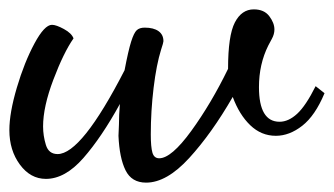

<svg xmlns="http://www.w3.org/2000/svg" viewBox="-21 -352 713 410"><path d="M232 -62 233 -86Q233 -106 235 -130Q196 -59 157 -14.5Q118 30 77 30Q44 30 21.5 -0.5Q-1 -31 -1 -74Q-1 -111 15 -165Q31 -219 52.5 -259Q74 -299 90 -299Q99 -299 115.5 -290Q132 -281 136 -270Q115 -240 93 -182Q71 -124 71 -82Q71 -62 77 -42.5Q83 -23 102 -23Q153 -23 245 -202Q253 -244 259 -263Q265 -282 271 -287.5Q277 -293 288 -293Q307 -293 317.5 -285.5Q328 -278 328 -264Q328 -261 323 -246Q313 -214 307 -164.5Q301 -115 301 -65Q301 -38 304.5 -26Q308 -14 319 -14Q345 -14 387.5 -72.5Q430 -131 466 -205Q466 -276 480.5 -304Q495 -332 521 -332Q543 -332 554 -317.5Q565 -303 565 -289Q565 -279 559.5 -269Q554 -259 552 -255Q532 -215 532 -166Q532 -92 576 -92Q595 -92 613.5 -109Q632 -126 653 -168L672 -153Q652 -105 624.5 -83.5Q597 -62 568 -62Q537 -62 513.5 -84.5Q490 -107 476 -145Q431 -67 383 -14.5Q335 38 291 38Q260 38 247 11.5Q234 -15 232 -62Z"/></svg>

Font: Dancing Script
Style: Bold
Weight: 700
Designer: Pablo Impallari
Foundry: Pablo Impallari
Version: Version 2.000